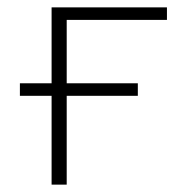

<svg xmlns="http://www.w3.org/2000/svg" viewBox="-20 -501 491 521"><path d="M120 0V-241H34V-275H120V-481H433V-447H161V-275H354V-241H161V0Z"/></svg>

Font: Cantarell Light
Style: Regular
Weight: 300
Designer: Dave Crossland, Nikolaus Waxweiler, Florian Fecher, Jacques Le Bailly, Eben Sorkin, Alexei Vanyashin, Alexios Zavras, Em
Version: Version 0.303